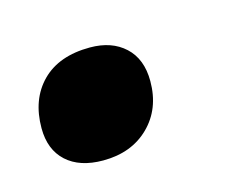

<svg xmlns="http://www.w3.org/2000/svg" viewBox="-41 -212 367 283"><g transform="rotate(-15 142.5 -70.0)"><path d="M12.2 -56.2C12.2 -34.3 18.9 -17.3 32.2 -5.1C45.6 7.1 64.1 13.2 87.9 13.2C116.9 13.2 140.3 4.4 158.2 -13.2C176.1 -30.8 185.1 -53.7 185.1 -82C185.1 -104.5 178.4 -121.9 165 -134.3C151.7 -146.6 134 -152.8 111.8 -152.8C80.2 -152.8 55.7 -144 38.3 -126.5C20.9 -108.9 12.2 -85.4 12.2 -56.2Z"/></g></svg>

Font: OpenSans
Style: Bold Italic
Weight: 700
Italic angle: -12°
Foundry: Ascender Corporation
Version: Version 1.10; ttfautohint (v1.2) -l 8 -r 50 -G 200 -x 14 -D 